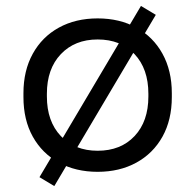

<svg xmlns="http://www.w3.org/2000/svg" viewBox="-20 -565 658 647"><path d="M309 14Q235 14 178.5 -17Q122 -48 90.5 -104.5Q59 -161 59 -238V-251Q59 -327 90.5 -384Q122 -441 178.5 -472Q235 -503 309 -503Q383 -503 439.5 -472Q496 -441 527.5 -384Q559 -327 559 -251V-238Q559 -161 527.5 -104.5Q496 -48 439.5 -17Q383 14 309 14ZM309 -57Q387 -57 433.5 -106.5Q480 -156 480 -240V-249Q480 -333 433.5 -382.5Q387 -432 309 -432Q232 -432 185 -382.5Q138 -333 138 -249V-240Q138 -156 185 -106.5Q232 -57 309 -57ZM163 62 113 32 455 -545 505 -515Z"/></svg>

Font: Space Grotesk
Style: Regular
Weight: 400
Designer: Florian Karsten
Foundry: Florian Karsten
Version: Version 2.000